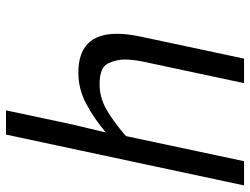

<svg xmlns="http://www.w3.org/2000/svg" viewBox="-117 -719 836 642"><g transform="rotate(-90 301.0 -398.0)"><path d="M426 0H344L415 -333Q423 -371 423 -399Q423 -428 409.5 -455.5Q396 -483 340 -483Q297 -483 257.5 -461Q218 -439 167 -395L83 0H2L172 -796H253L206 -575L179 -462Q225 -501 274.5 -527.5Q324 -554 379 -554Q509 -554 509 -425Q509 -389 499 -343Z"/></g></svg>

Font: l_WÎeÑOS 300W
Style: Regular
Weight: 300
Designer: R?O
Version: Version 2.00 June 21, 2023